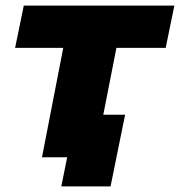

<svg xmlns="http://www.w3.org/2000/svg" viewBox="-20 -562 643 686"><path d="M396 -391 349 -152H427L375 104H199L220 0H130L206 -391H34L65 -542H603L572 -391Z"/></svg>

Font: Montserrat Alternates ExtraBold
Style: Italic
Weight: 800
Italic angle: -11.3°
Designer: Julieta Ulanovsky
Foundry: Julieta Ulanovsky
Version: Version 7.200